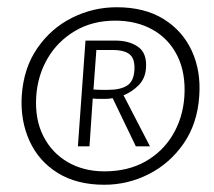

<svg xmlns="http://www.w3.org/2000/svg" viewBox="-20 -778 590 530"><path d="M268 -268Q192 -268 139.5 -300.5Q87 -333 61.5 -389Q36 -445 40 -513Q45 -590 83 -645Q121 -700 179 -729Q237 -758 302 -758Q379 -758 431.5 -725.5Q484 -693 509.5 -637.5Q535 -582 530 -513Q525 -437 487 -382Q449 -327 391 -297.5Q333 -268 268 -268ZM268 -305Q333 -305 381 -332Q429 -359 457 -406Q485 -453 489 -512Q493 -577 469.5 -624Q446 -671 401.5 -696Q357 -721 298 -721Q235 -721 187 -692.5Q139 -664 111.5 -617Q84 -570 80 -512Q76 -449 99.5 -402.5Q123 -356 167 -330.5Q211 -305 268 -305ZM195 -374 216 -666H298Q337 -666 361.5 -648.5Q386 -631 383 -590Q381 -561 362.5 -542.5Q344 -524 321 -515L394 -374H355L291 -507Q286 -506 280.5 -505.5Q275 -505 270 -505Q264 -505 255 -505Q246 -505 236 -506L227 -374ZM279 -530Q312 -530 330.5 -541.5Q349 -553 351 -584Q353 -615 338.5 -627.5Q324 -640 290 -640Q279 -640 268 -640Q257 -640 246 -640L238 -531Q249 -530 259 -530Q269 -530 279 -530Z"/></svg>

Font: Ancizar Sans Thin
Style: Italic
Weight: 100
Italic angle: -4°
Designer: Cesar Puertas, Viviana Monsalve, Julian Moncada, Julian Prieto, Jose Castro, Mariel Hernandez, Felipe Aragon, Sara Alarc
Version: Version 8.100